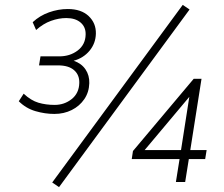

<svg xmlns="http://www.w3.org/2000/svg" viewBox="-20 -746 917 787"><path d="M203 -279Q164 -279 125 -290.5Q86 -302 57 -331L77 -362Q107 -334 137.5 -325Q168 -316 204 -316Q244 -316 274 -340Q304 -364 305 -406Q306 -439 283.5 -458.5Q261 -478 218 -478H140L146 -515H223Q267 -515 298.5 -539Q330 -563 331 -604Q332 -635 310.5 -653.5Q289 -672 252 -672Q221 -672 189 -660.5Q157 -649 128 -623L114 -655Q143 -682 181 -695.5Q219 -709 258 -709Q313 -709 343.5 -680Q374 -651 373 -608Q372 -568 347 -538Q322 -508 282 -497Q314 -486 330.5 -461.5Q347 -437 346 -405Q345 -368 325.5 -339.5Q306 -311 274 -295Q242 -279 203 -279ZM222 21 194 2 729 -726 757 -707ZM701 0 716 -94H520L525 -127L774 -423H806L760 -131H827L821 -94H754L739 0ZM722 -131 756 -349 573 -131Z"/></svg>

Font: Nunito Sans ExtraLight
Style: Italic
Weight: 200
Italic angle: -9°
Designer: Vernon Adams
Foundry: Vernon Adams
Version: Version 3.006; ttfautohint (v1.8.3)